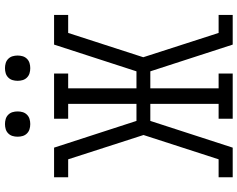

<svg xmlns="http://www.w3.org/2000/svg" viewBox="-114 -864 977 790"><g transform="rotate(-90 375.0 -468.5)"><path d="M41 0V-58H115L215 -367L115 -677H41V-735H163L273 -396H343V-677H282V-735H468V-677H407V-396H477L587 -735H709V-677H635L535 -368L635 -58H709V0H587L477 -339H407V-58H468V0H282V-58H343V-339H273L163 0ZM490 -833Q479 -833 469 -836Q459 -839 451.5 -846.5Q444 -854 441 -864Q438 -874 438 -885Q438 -896 441 -906Q444 -916 451.5 -923.5Q459 -931 469 -934Q479 -937 490 -937Q501 -937 511 -934Q521 -931 528.5 -923.5Q536 -916 539 -906Q542 -896 542 -885Q542 -874 539 -864Q536 -854 528.5 -846.5Q521 -839 511 -836Q501 -833 490 -833ZM260 -833Q249 -833 239 -836Q229 -839 221.5 -846.5Q214 -854 211 -864Q208 -874 208 -885Q208 -896 211 -906Q214 -916 221.5 -923.5Q229 -931 239 -934Q249 -937 260 -937Q271 -937 281 -934Q291 -931 298.5 -923.5Q306 -916 309 -906Q312 -896 312 -885Q312 -874 309 -864Q306 -854 298.5 -846.5Q291 -839 281 -836Q271 -833 260 -833Z"/></g></svg>

Font: Iosevka Etoile Light
Style: Regular
Weight: 300
Designer: Belleve Invis
Foundry: Belleve Invis
Version: Version 25.0.1; ttfautohint (v1.8.4)